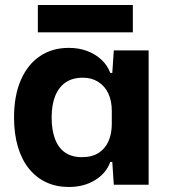

<svg xmlns="http://www.w3.org/2000/svg" viewBox="-20 -737 676 766"><path d="M254 9Q205 9 165 -9.5Q125 -28 96 -63.5Q67 -99 51.5 -151Q36 -203 36 -268Q36 -356 63.5 -418.5Q91 -481 140 -513.5Q189 -546 254 -546Q295 -546 328 -533.5Q361 -521 385 -498.5Q409 -476 420 -446H428L434 -536H573V0H434L428 -91H420Q404 -46 359.5 -18.5Q315 9 254 9ZM307 -110Q347 -110 373.5 -127Q400 -144 413 -174Q426 -204 426 -242V-295Q426 -334 412.5 -363.5Q399 -393 372.5 -410Q346 -427 311 -427Q269 -427 241.5 -408Q214 -389 200 -353.5Q186 -318 186 -268Q186 -220 199 -184Q212 -148 239 -129Q266 -110 307 -110ZM131 -608V-717H510V-608Z"/></svg>

Font: Mona Sans ExtraLight
Style: Bold
Weight: 700
Version: Version 2.000